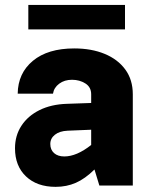

<svg xmlns="http://www.w3.org/2000/svg" viewBox="-20 -742 617 768"><path d="M511.2 -364.7V0H377.4L357.9 -64Q320.3 -26.9 283.2 -10.7Q246.1 5.4 202.6 5.4Q127.9 5.4 84 -36.4Q40 -78.1 40 -148.9Q40 -199.7 65.7 -239Q91.3 -278.3 137.9 -301.5Q184.6 -324.7 247.1 -326.7L344.7 -330.1V-364.7Q344.7 -393.6 321.5 -408.2Q298.3 -422.9 268.1 -422.9Q237.8 -422.9 216.8 -407.2Q195.8 -391.6 191.9 -367.2H50.8Q51.8 -449.2 111.6 -498.8Q171.4 -548.3 276.9 -548.3Q345.7 -548.3 398.4 -526.6Q451.2 -504.9 481.2 -463.9Q511.2 -422.9 511.2 -364.7ZM181.2 -166Q181.2 -143.1 196.3 -129.6Q211.4 -116.2 237.3 -116.2Q286.6 -116.2 344.7 -162.1V-223.1L250.5 -219.2Q218.3 -217.8 199.7 -203.1Q181.2 -188.5 181.2 -166ZM480 -722.2V-624.5H93.3V-722.2Z"/></svg>

Font: Estedad-FD ExtraBold
Style: Regular
Weight: 800
Designer: Amin Abedi
Version: Version 7.3